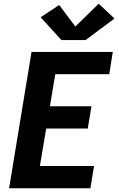

<svg xmlns="http://www.w3.org/2000/svg" viewBox="-20 -1015 640 1035"><path d="M29 0 150 -735H588L569 -615H278L249 -442H473L453 -322H229L195 -120H487L467 0ZM311 -799 199 -922 299 -988 386 -872 512 -995 597 -915 441 -799Z"/></svg>

Font: Iosevka Curly Heavy Extended
Style: Italic
Weight: 900
Width: 7
Italic angle: -9°
Monospace: yes
Designer: Belleve Invis
Foundry: Belleve Invis
Version: Version 11.1.0; ttfautohint (v1.8.3)